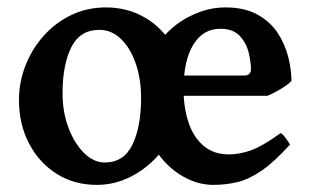

<svg xmlns="http://www.w3.org/2000/svg" viewBox="-20 -489 846 523"><path d="M773.9 -268.6Q764.6 -258.3 744.4 -246.3Q724.1 -234.4 708.5 -228H429.2L430.2 -283.2H644.5Q663.6 -283.2 663.6 -300.8Q663.6 -318.4 657.7 -344.2Q651.9 -370.1 633.8 -390.4Q615.7 -410.6 580.1 -410.6Q533.2 -410.6 506.6 -367.4Q480 -324.2 480 -246.6Q480 -196.8 493.2 -156.5Q506.3 -116.2 533.9 -92.3Q561.5 -68.4 604 -68.4Q630.9 -68.4 661.9 -78.9Q692.9 -89.4 744.6 -126.5Q751 -123 759.5 -111.1Q768.1 -99.1 770 -95.2Q727.1 -47.9 692.6 -24.2Q658.2 -0.5 626.7 7.1Q595.2 14.6 561 14.6Q512.7 14.6 467.5 -15.1Q422.4 -44.9 393.3 -97.7Q364.3 -150.4 364.3 -219.2Q364.3 -285.2 392.3 -340.1Q420.4 -395 471.2 -429.7Q493.2 -444.8 525.4 -456.8Q557.6 -468.8 593.8 -468.8Q646 -468.8 680.9 -449.5Q715.8 -430.2 736.1 -399.7Q756.3 -369.1 765.1 -334.2Q773.9 -299.3 773.9 -268.6ZM480 -245.6Q480 -194.8 461.4 -148.2Q442.9 -101.6 410.2 -64.9Q377.4 -28.3 334.5 -6.8Q291.5 14.6 243.2 14.6Q182.1 14.6 134.3 -15.6Q86.4 -45.9 59.1 -98.1Q31.7 -150.4 31.7 -216.8Q31.7 -265.1 49.3 -310.3Q66.9 -355.5 98.9 -391.4Q130.9 -427.2 174.1 -448Q217.3 -468.8 268.6 -468.8Q328.1 -468.8 376 -440.4Q423.8 -412.1 451.9 -361.8Q480 -311.5 480 -245.6ZM364.3 -222.2Q364.3 -274.4 349.6 -316.4Q335 -358.4 309.3 -383.1Q283.7 -407.7 250.5 -407.7Q197.8 -407.7 174.1 -360.1Q150.4 -312.5 150.4 -234.9Q150.4 -183.1 166.7 -140.4Q183.1 -97.7 209.2 -72Q235.4 -46.4 265.1 -46.4Q317.4 -46.4 340.8 -95.2Q364.3 -144 364.3 -222.2Z"/></svg>

Font: Gentium Plus
Style: Bold
Weight: 700
Designer: Victor Gaultney, Annie Olsen, Iska Routamaa, Becca Hirsbrunner
Foundry: SIL International
Version: Version 6.101